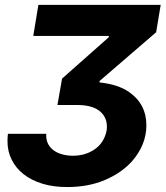

<svg xmlns="http://www.w3.org/2000/svg" viewBox="-20 -747 670 777"><path d="M253.2 9.9Q197.1 10.3 152.2 -3.4Q107.2 -17 75.6 -41.9Q44 -66.8 27 -101.2Q9.9 -135.7 10.3 -177.2Q10.3 -184.3 10.8 -191.4Q11.4 -198.5 12.1 -205.6H167.3L166.9 -198.9Q166.9 -179 175.2 -163.5Q183.6 -148.1 198.2 -137.8Q212.7 -127.5 232.4 -122.2Q252.1 -116.8 274.9 -116.8Q326 -116.8 363.6 -143.1Q400.9 -169 411.2 -217.3Q411.9 -221.9 412.3 -226.4Q412.6 -230.8 412.6 -235.1Q412.6 -273.8 382.8 -297.9Q352.6 -322.1 291.2 -322.1H212.4L231.2 -429L420.5 -596.6V-601.6H114.7L135.3 -727.3H630.3L611.9 -616.5L382.8 -419V-413.4Q457.4 -405.5 501.8 -375Q572.4 -326 572.4 -239.7Q572.4 -161.2 513.8 -93.8Q471.2 -46.9 404.5 -18.5Q337.4 9.9 253.2 9.9Z"/></svg>

Font: Linik Sans
Style: Bold Italic
Weight: 700
Italic angle: 9°
Designer: Fonts by Rasmus Andersson / Changes by Cristiano Sobral with parts from Marc Monis
Foundry: rsms
Version: Version 3.020; ttfautohint (v1.6)